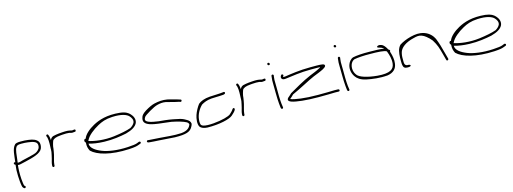

<svg xmlns="http://www.w3.org/2000/svg" viewBox="-6 -1751 7993 2990"><g transform="rotate(-15 3990.5 -256.0)"><path d="M74 -201 87 -194C79 -138 76 -76 79 -14C82 46 85 101 95 150C100 174 109 183 123 193C142 207 163 177 144 163L136 158C128 145 126 119 123 99C113 26 111 -67 118 -146L122 -180H124C137 -177 151 -178 166 -182C181 -185 212 -192 250 -201C381 -232 499 -263 531 -332C546 -364 551 -415 532 -445C506 -485 459 -506 379 -516C337 -520 303 -525 254 -523C203 -523 175 -515 163 -503C106 -446 107 -332 93 -232C88 -235 84 -235 79 -234C61 -230 63 -209 74 -201ZM127 -216C129 -233 131 -251 134 -268C144 -335 144 -412 173 -458C185 -475 199 -487 256 -487C298 -489 325 -484 363 -481C441 -471 502 -456 508 -405C513 -351 486 -324 456 -302C433 -283 377 -271 316 -256C282 -248 249 -241 214 -232C178 -222 156 -212 130 -215C129 -215 128 -215 127 -216Z M634 -25C634 -15 640 -6 650 -6C662 -6 668 -12 670 -23L671 -42C675 -91 695 -138 705 -187C710 -219 720 -251 722 -281C724 -303 726 -327 732 -345L740 -373L750 -403C767 -433 808 -448 880 -454L914 -457C953 -461 1000 -460 1023 -457C1041 -454 1058 -444 1078 -447C1087 -447 1101 -448 1108 -450H1115C1137 -454 1134 -491 1111 -486H1105C1095 -484 1087 -484 1077 -482C1073 -482 1069 -483 1065 -484L1049 -488C1042 -490 1035 -491 1028 -492L1004 -495C953 -498 904 -492 862 -489L818 -483C802 -480 785 -477 769 -473C740 -461 729 -446 719 -422C716 -457 711 -487 699 -511C690 -534 657 -517 667 -497C670 -488 673 -485 676 -473C683 -446 684 -413 684 -379C684 -365 684 -352 683 -341C683 -322 681 -308 681 -292V-274C681 -266 680 -257 679 -249C678 -247 678 -245 679 -243C672 -209 666 -174 657 -141C649 -109 637 -76 635 -45Z M1220 -287C1211 -270 1224 -253 1234 -243V-240C1230 -183 1239 -149 1261 -107C1350 -19 1561 45 1861 29C1951 24 1984 16 2011 6L2049 -8C2054 -10 2057 -14 2059 -18C2067 -34 2049 -45 2036 -42L1998 -27C1974 -18 1932 -12 1849 -7C1680 3 1530 -20 1440 -56C1346 -93 1269 -145 1269 -217C1335 -198 1412 -185 1515 -182C1654 -178 1779 -198 1875 -218C1975 -245 2038 -282 2064 -338C2087 -397 2056 -452 2024 -486C1995 -516 1959 -544 1867 -555C1660 -576 1528 -532 1430 -479C1347 -434 1267 -366 1247 -302C1232 -308 1224 -296 1220 -287ZM1277 -258 1282 -266C1312 -336 1408 -409 1494 -456C1560 -492 1624 -518 1732 -523C1884 -531 1965 -497 1997 -462C2020 -437 2049 -396 2031 -352C2018 -324 1990 -300 1962 -283C1894 -258 1793 -239 1684 -225C1528 -205 1367 -227 1277 -258Z M2163 -26C2150 -17 2157 2 2171 5L2187 8C2215 11 2281 16 2349 19C2428 23 2517 32 2596 36C2785 40 2838 10 2873 -39C2884 -55 2899 -83 2901 -104C2897 -138 2876 -158 2851 -173C2841 -180 2829 -187 2814 -194C2799 -201 2784 -210 2751 -219C2678 -236 2600 -252 2517 -261L2413 -271C2361 -277 2291 -291 2261 -305C2232 -318 2214 -329 2214 -353C2215 -364 2221 -377 2231 -392C2241 -406 2276 -429 2331 -462C2386 -494 2429 -514 2459 -522C2505 -534 2550 -540 2599 -531L2657 -516C2703 -501 2759 -491 2799 -482L2820 -475C2842 -466 2854 -505 2832 -509L2810 -516C2797 -521 2785 -525 2765 -530C2716 -540 2683 -554 2634 -564C2556 -577 2492 -571 2420 -554C2378 -544 2328 -520 2268 -484C2211 -448 2195 -421 2189 -404C2182 -386 2179 -369 2178 -354C2178 -234 2437 -237 2605 -211C2701 -192 2792 -165 2831 -143C2849 -133 2858 -123 2865 -103C2848 -51 2809 -10 2708 -1C2583 7 2468 -11 2359 -17C2293 -20 2224 -26 2192 -28L2177 -30C2172 -31 2167 -29 2163 -26Z M3007 -26C3025 0 3071 18 3123 20C3319 24 3487 -17 3536 -60C3561 -82 3593 -111 3605 -135C3610 -147 3611 -161 3600 -166C3591 -171 3579 -164 3576 -158C3563 -135 3538 -110 3513 -88C3496 -74 3463 -61 3414 -48C3318 -23 3140 -1 3065 -27C3040 -38 3030 -46 3028 -77C3025 -92 3026 -110 3028 -132C3036 -216 3081 -295 3137 -348C3183 -375 3227 -393 3299 -400C3322 -401 3346 -402 3367 -403C3409 -405 3472 -405 3496 -409C3507 -413 3522 -414 3526 -425C3534 -444 3518 -454 3499 -448C3450 -440 3353 -440 3285 -435C3195 -429 3132 -403 3094 -371C3062 -331 3027 -266 3009 -213C2991 -159 2978 -72 3007 -26Z M3696 -25C3696 -15 3702 -6 3712 -6C3724 -6 3730 -12 3732 -23L3733 -42C3737 -91 3757 -138 3767 -187C3772 -219 3782 -251 3784 -281C3786 -303 3788 -327 3794 -345L3802 -373L3812 -403C3829 -433 3870 -448 3942 -454L3976 -457C4015 -461 4062 -460 4085 -457C4103 -454 4120 -444 4140 -447C4149 -447 4163 -448 4170 -450H4177C4199 -454 4196 -491 4173 -486H4167C4157 -484 4149 -484 4139 -482C4135 -482 4131 -483 4127 -484L4111 -488C4104 -490 4097 -491 4090 -492L4066 -495C4015 -498 3966 -492 3924 -489L3880 -483C3864 -480 3847 -477 3831 -473C3802 -461 3791 -446 3781 -422C3778 -457 3773 -487 3761 -511C3752 -534 3719 -517 3729 -497C3732 -488 3735 -485 3738 -473C3745 -446 3746 -413 3746 -379C3746 -365 3746 -352 3745 -341C3745 -322 3743 -308 3743 -292V-274C3743 -266 3742 -257 3741 -249C3740 -247 3740 -245 3741 -243C3734 -209 3728 -174 3719 -141C3711 -109 3699 -76 3697 -45Z M4279 -690C4279 -679 4289 -670 4300 -670C4311 -670 4318 -677 4318 -688C4318 -699 4308 -709 4297 -709C4286 -709 4279 -701 4279 -690ZM4288 -370C4288 -347 4289 -324 4289 -298C4289 -272 4289 -245 4290 -216L4292 -128C4293 -88 4300 -15 4304 15L4307 26C4308 31 4311 34 4315 37C4328 47 4345 33 4342 18L4340 8C4339 1 4336 -16 4333 -43C4325 -123 4325 -214 4325 -298C4325 -324 4324 -348 4324 -371C4322 -408 4323 -445 4328 -475L4331 -494C4332 -499 4330 -504 4327 -508C4317 -521 4298 -515 4295 -500L4293 -480C4288 -448 4286 -410 4288 -370Z M4435 -417C4446 -398 4474 -394 4508 -400C4606 -412 4742 -436 4912 -436H5012C5033 -436 5051 -436 5061 -435C5060 -430 5050 -423 5034 -416C5013 -405 4991 -394 4964 -383L4881 -349C4747 -292 4623 -217 4521 -159C4507 -146 4495 -135 4486 -126C4469 -111 4451 -101 4445 -79C4439 -52 4470 -41 4492 -31C4565 -7 4718 11 4917 11C5025 11 5141 9 5184 7C5206 7 5221 7 5230 8H5243C5253 10 5262 0 5262 -9C5262 -20 5254 -26 5245 -28H5231C5222 -29 5207 -29 5184 -29C5141 -27 5025 -25 4917 -25C4706 -25 4547 -48 4483 -75L4486 -78C4507 -93 4523 -112 4545 -133C4607 -161 4684 -199 4748 -232L4848 -283C4908 -312 4953 -332 5017 -356C5063 -375 5132 -403 5142 -433C5147 -470 5094 -470 5016 -472H4912C4738 -472 4594 -448 4503 -435C4490 -433 4479 -433 4472 -435C4469 -435 4467 -436 4465 -437V-439C4465 -443 4471 -448 4473 -451C4488 -466 4458 -491 4444 -472C4433 -459 4422 -436 4435 -417Z M5349 -690C5349 -679 5359 -670 5370 -670C5381 -670 5388 -677 5388 -688C5388 -699 5378 -709 5367 -709C5356 -709 5349 -701 5349 -690ZM5358 -370C5358 -347 5359 -324 5359 -298C5359 -272 5359 -245 5360 -216L5362 -128C5363 -88 5370 -15 5374 15L5377 26C5378 31 5381 34 5385 37C5398 47 5415 33 5412 18L5410 8C5409 1 5406 -16 5403 -43C5395 -123 5395 -214 5395 -298C5395 -324 5394 -348 5394 -371C5392 -408 5393 -445 5398 -475L5401 -494C5402 -499 5400 -504 5397 -508C5387 -521 5368 -515 5365 -500L5363 -480C5358 -448 5356 -410 5358 -370Z M5510 -348C5487 -273 5510 -202 5545 -155C5572 -118 5616 -82 5709 -62C5797 -44 5920 -27 6044 -38C6141 -53 6193 -107 6202 -189C6211 -249 6197 -314 6183 -361L6175 -385C6183 -393 6185 -406 6175 -414L6157 -427C6154 -435 6150 -442 6146 -448C6131 -474 6106 -505 6082 -517L6059 -524C6020 -538 5976 -507 6015 -494L6038 -487C6054 -483 6075 -475 6091 -463C6093 -461 6095 -458 6098 -455C6041 -464 5959 -467 5865 -467C5753 -469 5655 -462 5598 -449C5556 -435 5524 -393 5510 -348ZM5547 -226C5520 -306 5550 -394 5611 -415C5670 -426 5766 -433 5862 -431C5993 -431 6092 -425 6129 -403L6133 -393C6154 -339 6176 -269 6167 -194C6156 -108 6096 -57 5890 -74C5734 -89 5609 -126 5574 -177C5563 -192 5553 -208 5547 -226Z M6302 -190C6302 -150 6305 -108 6326 -91C6336 -82 6353 -77 6374 -77H6391C6413 -77 6431 -85 6431 -95C6431 -105 6413 -113 6391 -113H6378C6337 -123 6338 -158 6338 -190V-253C6339 -274 6341 -295 6347 -318C6364 -401 6457 -465 6588 -495C6634 -507 6670 -515 6716 -499C6739 -491 6763 -477 6786 -458C6813 -436 6841 -410 6864 -380C6918 -294 6933 -243 6962 -133L6988 -36C6993 -11 7027 -23 7023 -45L6997 -142C6968 -254 6953 -305 6919 -392C6894 -444 6846 -501 6765 -528C6687 -552 6627 -545 6549 -527C6475 -508 6411 -481 6362 -449C6314 -401 6305 -331 6302 -253Z M7109 -287C7100 -270 7113 -253 7123 -243V-240C7119 -183 7128 -149 7150 -107C7239 -19 7450 45 7750 29C7840 24 7873 16 7900 6L7938 -8C7943 -10 7946 -14 7948 -18C7956 -34 7938 -45 7925 -42L7887 -27C7863 -18 7821 -12 7738 -7C7569 3 7419 -20 7329 -56C7235 -93 7158 -145 7158 -217C7224 -198 7301 -185 7404 -182C7543 -178 7668 -198 7764 -218C7864 -245 7927 -282 7953 -338C7976 -397 7945 -452 7913 -486C7884 -516 7848 -544 7756 -555C7549 -576 7417 -532 7319 -479C7236 -434 7156 -366 7136 -302C7121 -308 7113 -296 7109 -287ZM7166 -258 7171 -266C7201 -336 7297 -409 7383 -456C7449 -492 7513 -518 7621 -523C7773 -531 7854 -497 7886 -462C7909 -437 7938 -396 7920 -352C7907 -324 7879 -300 7851 -283C7783 -258 7682 -239 7573 -225C7417 -205 7256 -227 7166 -258Z"/></g></svg>

Font: Stray Cat
Style: UltExt
Weight: 400
Version: Version 1.0